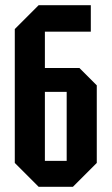

<svg xmlns="http://www.w3.org/2000/svg" viewBox="-20 -720 430 740"><path d="M129 0 37 -92V-608L129 -700H330V-598H153V-458H286L353 -391V-92L261 0ZM153 -100H237V-366H153Z"/></svg>

Font: Tektur Condensed Medium
Style: Regular
Weight: 500
Width: 3
Designer: Adam Jagosz
Foundry: Adam Jagosz
Version: Version 1.005;gftools[0.9.30]